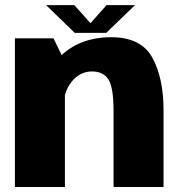

<svg xmlns="http://www.w3.org/2000/svg" viewBox="-20 -746 726 766"><path d="M39.5 0H239V-499.5L193.5 -593H39.5ZM433 0H632.5V-305.5Q632.5 -434.5 587.8 -516Q543 -597.5 423.5 -597.5Q294.5 -597.5 215 -515.8Q135.5 -434 135.5 -353L232.5 -312Q232.5 -379.5 266 -420.2Q299.5 -461 347 -461Q391 -461 412 -430Q433 -399 433 -302ZM278 -615H404L518.5 -725.5H405L341 -653.5L276.5 -725.5H164Z"/></svg>

Font: Anybody UltraCondensed Thin ExtraBold
Style: Regular
Weight: 800
Version: Version 1.111